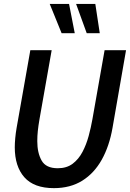

<svg xmlns="http://www.w3.org/2000/svg" viewBox="-20 -960 672 994"><path d="M259 14Q156 14 106.2 -42.2Q56.5 -98.5 56.5 -197.5Q56.5 -218.5 59 -245.5Q61.5 -272.5 66 -298L137 -700H247.5L184.5 -343Q178.5 -308.5 175.8 -282.2Q173 -256 173 -229Q173 -168.5 195.5 -128.8Q218 -89 279 -89Q325 -89 356 -112.2Q387 -135.5 407 -173.5Q427 -211.5 439 -256Q451 -300.5 458.5 -343L521.5 -700H632.5L562.5 -298Q546 -203.5 506.8 -133.2Q467.5 -63 405.8 -24.5Q344 14 259 14ZM299 -788 237.5 -939.5H337.5L367 -788ZM429 -788 374 -939.5H473.5L496.5 -788Z"/></svg>

Font: Cabin Condensed SemiBold
Style: Italic
Weight: 600
Width: 3
Italic angle: -10°
Designer: Pablo Impallari
Foundry: Pablo Impallari. http://www.impallari.com Igino Marini. http://www.ikern.com
Version: Version 3.001; ttfautohint (v1.8.3)